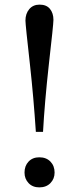

<svg xmlns="http://www.w3.org/2000/svg" viewBox="-20 -800 341 830"><path d="M166 -230H135Q125 -380 110 -516Q90 -694 90 -711Q90 -741 106.5 -760.5Q123 -780 151 -780Q181 -780 196 -761.5Q211 -743 211 -714Q211 -695 191 -520Q173 -357 166 -230ZM86 -54Q86 -83 103.5 -101.5Q121 -120 150 -120Q180 -120 198 -101.5Q216 -83 216 -54Q216 -27 198 -8.5Q180 10 150 10Q121 10 103.5 -8.5Q86 -27 86 -54Z"/></svg>

Font: Libre Caslon Text
Style: Regular
Weight: 400
Designer: Pablo Impallari, Rodrigo Fuenzalida
Foundry: Pablo Impallari, Rodrigo Fuenzalida
Version: Version 1.002